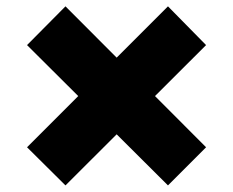

<svg xmlns="http://www.w3.org/2000/svg" viewBox="-20 -595 728 600"><path d="M504.9 -15.6 64.5 -454.1 184.6 -575.2 624 -134.8ZM184.6 -15.6 64.5 -134.8 504.9 -575.2 624 -454.1Z"/></svg>

Font: Inter 20pt Black
Style: Regular
Weight: 900
Version: Version 4.001;git-66647c0bb